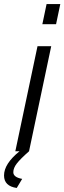

<svg xmlns="http://www.w3.org/2000/svg" viewBox="-67 -750 319 952"><path d="M164 -730H232L211 -630H143ZM9 0 119 -521H187L77 0Q34 38 16.5 60.5Q-1 83 -1 104Q-1 129 43 137L16 182Q-47 173 -47 120Q-47 62 30 0Z"/></svg>

Font: Raleway-v4020
Style: Italic
Weight: 400
Italic angle: -12°
Designer: Matt McInerney, Pablo Impallari, Rodrigo Fuenzalida
Foundry: Matt McInerney, Pablo Impallari, Rodrigo Fuenzalida
Version: Version 4.020;PS 004.020;hotconv 1.0.88;makeotf.lib2.5.64775